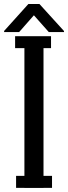

<svg xmlns="http://www.w3.org/2000/svg" viewBox="-31 -927 335 947"><path d="M183.6 -710.9V0H89.4V-710.9ZM43.5 -689.5V-748.5H220.7V-689.5ZM48.3 -0.5V-59.6H225.6V-0.5ZM163.6 -907.2 284.7 -773.9V-769H209.5L136.2 -851.6L63.5 -769H-10.7V-774.4L108.9 -907.2Z"/></svg>

Font: Vazirmatn
Style: Regular
Weight: 400
Designer: Saber Rastikerdar
Foundry: Saber Rastikerdar
Version: Version 33.003;September 2, 2022;FontCreator 14.0.0.2862 64-